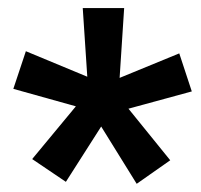

<svg xmlns="http://www.w3.org/2000/svg" viewBox="-20 -731 501 478"><path d="M168.9 -466.3 13.2 -509.8 44.4 -603.5 197.3 -540 186 -710.9H289.1L277.8 -537.1L426.3 -598.1L457.5 -503.4L299.8 -460.4L403.8 -332L320.3 -273.4L231.9 -416L144 -278.3L60.1 -335Z"/></svg>

Font: Heebo ExtraBold
Style: Regular
Weight: 800
Designer: Oded Ezer
Foundry: Ezer Type House
Version: Version 3.100